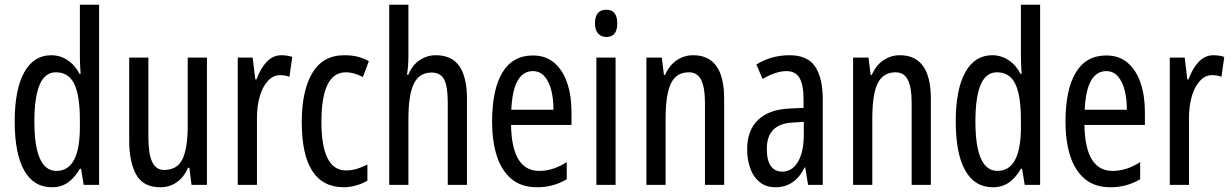

<svg xmlns="http://www.w3.org/2000/svg" viewBox="-20 -780 5194 810"><path d="M199 10Q122 10 82 -61Q42 -132 42 -268Q42 -402 82 -474.5Q122 -547 196 -547Q233 -547 264.5 -526.5Q296 -506 316 -468H320Q317 -513 317 -542V-760H398V0H333L322 -68H317Q295 -30 266.5 -10Q238 10 199 10ZM218 -59Q317 -59 317 -244V-274Q317 -378 293 -426.5Q269 -475 216 -475Q169 -475 147 -422Q125 -369 125 -268Q125 -59 218 -59Z M853 -537V0H788L779 -72H773Q756 -32 725.5 -11Q695 10 657 10Q584 10 554.5 -43.5Q525 -97 525 -187V-537H606V-202Q606 -131 622 -97Q638 -63 672 -63Q728 -63 750 -109Q772 -155 772 -251V-537Z M1167 -547Q1191 -547 1213 -540L1201 -456Q1184 -463 1161 -463Q1133 -463 1110.5 -439Q1088 -415 1076 -374Q1064 -333 1064 -280V0H983V-537H1046L1057 -445H1062Q1079 -492 1105.5 -519.5Q1132 -547 1167 -547Z M1431 10Q1253 10 1253 -265Q1253 -397 1297.5 -472Q1342 -547 1433 -547Q1465 -547 1490 -540.5Q1515 -534 1536 -522L1511 -455Q1473 -475 1439 -475Q1336 -475 1336 -266Q1336 -61 1440 -61Q1462 -61 1484.5 -67.5Q1507 -74 1530 -86V-18Q1509 -5 1481.5 2.5Q1454 10 1431 10Z M1703 -545Q1703 -501 1697 -465H1703Q1718 -504 1749.5 -525.5Q1781 -547 1818 -547Q1887 -547 1918.5 -500Q1950 -453 1950 -364V0H1869V-348Q1869 -416 1853.5 -445Q1838 -474 1801 -474Q1749 -474 1726 -427Q1703 -380 1703 -279V0H1622V-760H1703Z M2228 -546Q2283 -546 2319 -514.5Q2355 -483 2373 -429.5Q2391 -376 2391 -309V-253H2136Q2139 -59 2255 -59Q2284 -59 2312.5 -68Q2341 -77 2371 -96V-24Q2315 10 2246 10Q2178 10 2136 -26.5Q2094 -63 2075 -125Q2056 -187 2056 -265Q2056 -402 2099.5 -474Q2143 -546 2228 -546ZM2228 -480Q2187 -480 2164 -440Q2141 -400 2137 -317H2315Q2315 -361 2306 -398Q2297 -435 2277.5 -457.5Q2258 -480 2228 -480Z M2538 -739Q2584 -739 2584 -681Q2584 -624 2538 -624Q2516 -624 2503 -639Q2490 -654 2490 -681Q2490 -739 2538 -739ZM2577 -537V0H2496V-537Z M2904 -547Q3035 -547 3035 -364V0H2954V-348Q2954 -411 2938 -443Q2922 -475 2886 -475Q2834 -475 2811 -429Q2788 -383 2788 -279V0H2707V-537H2772L2781 -464H2786Q2803 -504 2834.5 -525.5Q2866 -547 2904 -547Z M3311 -547Q3387 -547 3419 -499Q3451 -451 3451 -362V0H3389L3377 -74H3375Q3333 10 3252 10Q3211 10 3184 -12.5Q3157 -35 3144.5 -71.5Q3132 -108 3132 -150Q3132 -230 3178 -274Q3224 -318 3309 -322L3370 -325V-360Q3370 -422 3353 -451Q3336 -480 3298 -480Q3254 -480 3197 -447L3171 -508Q3234 -547 3311 -547ZM3323 -263Q3215 -257 3215 -152Q3215 -103 3232 -79.5Q3249 -56 3280 -56Q3322 -56 3346.5 -97.5Q3371 -139 3371 -212V-266Z M3776 -547Q3907 -547 3907 -364V0H3826V-348Q3826 -411 3810 -443Q3794 -475 3758 -475Q3706 -475 3683 -429Q3660 -383 3660 -279V0H3579V-537H3644L3653 -464H3658Q3675 -504 3706.5 -525.5Q3738 -547 3776 -547Z M4169 10Q4092 10 4052 -61Q4012 -132 4012 -268Q4012 -402 4052 -474.5Q4092 -547 4166 -547Q4203 -547 4234.5 -526.5Q4266 -506 4286 -468H4290Q4287 -513 4287 -542V-760H4368V0H4303L4292 -68H4287Q4265 -30 4236.5 -10Q4208 10 4169 10ZM4188 -59Q4287 -59 4287 -244V-274Q4287 -378 4263 -426.5Q4239 -475 4186 -475Q4139 -475 4117 -422Q4095 -369 4095 -268Q4095 -59 4188 -59Z M4647 -546Q4702 -546 4738 -514.5Q4774 -483 4792 -429.5Q4810 -376 4810 -309V-253H4555Q4558 -59 4674 -59Q4703 -59 4731.5 -68Q4760 -77 4790 -96V-24Q4734 10 4665 10Q4597 10 4555 -26.5Q4513 -63 4494 -125Q4475 -187 4475 -265Q4475 -402 4518.5 -474Q4562 -546 4647 -546ZM4647 -480Q4606 -480 4583 -440Q4560 -400 4556 -317H4734Q4734 -361 4725 -398Q4716 -435 4696.5 -457.5Q4677 -480 4647 -480Z M5099 -547Q5123 -547 5145 -540L5133 -456Q5116 -463 5093 -463Q5065 -463 5042.5 -439Q5020 -415 5008 -374Q4996 -333 4996 -280V0H4915V-537H4978L4989 -445H4994Q5011 -492 5037.5 -519.5Q5064 -547 5099 -547Z"/></svg>

Font: Noto Sans ExtraCondensed
Style: Regular
Weight: 400
Width: 2
Designer: Monotype Design Team
Foundry: Monotype Imaging Inc.
Version: Version 2.013; ttfautohint (v1.8.4.7-5d5b)